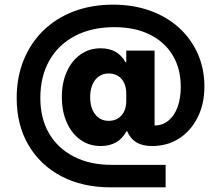

<svg xmlns="http://www.w3.org/2000/svg" viewBox="-20 -705 940 825"><path d="M455.8 100Q334.2 100 243.3 52.1Q152.5 4.2 102.1 -82.1Q51.7 -168.3 51.7 -283.3Q51.7 -373.3 81.7 -447.1Q111.7 -520.8 166.7 -574.2Q221.7 -627.5 297.5 -656.2Q373.3 -685 465.8 -685Q552.5 -685 624.6 -659.2Q696.7 -633.3 748.8 -586.2Q800.8 -539.2 829.6 -474.6Q858.3 -410 858.3 -332.5Q858.3 -258.3 829.2 -200.4Q800 -142.5 749.6 -110Q699.2 -77.5 633.3 -77.5Q591.7 -77.5 565.4 -93.8Q539.2 -110 526.7 -140.8H523.3Q489.2 -77.5 412.5 -77.5Q363.3 -77.5 325.8 -104.2Q288.3 -130.8 267.1 -178.3Q245.8 -225.8 245.8 -288.3Q245.8 -350 267.1 -397.1Q288.3 -444.2 325.8 -470.8Q363.3 -497.5 412.5 -497.5Q486.7 -497.5 519.2 -437.5H522.5V-487.5H644.2V-165.8Q678.3 -165.8 703.8 -186.7Q729.2 -207.5 742.9 -244.6Q756.7 -281.7 756.7 -331.7Q756.7 -410 722.1 -467.5Q687.5 -525 623.3 -556.7Q559.2 -588.3 471.7 -588.3Q374.2 -588.3 302.5 -550.8Q230.8 -513.3 192.1 -445Q153.3 -376.7 153.3 -284.2Q153.3 -196.7 190.4 -132.5Q227.5 -68.3 296.7 -32.5Q365.8 3.3 458.3 3.3H691.7V100ZM446.7 -185.8Q481.7 -185.8 502.1 -209.2Q522.5 -232.5 522.5 -272.5V-302.5Q522.5 -342.5 502.1 -365.8Q481.7 -389.2 446.7 -389.2Q410.8 -389.2 389.2 -361.7Q367.5 -334.2 367.5 -287.5Q367.5 -240.8 389.2 -213.3Q410.8 -185.8 446.7 -185.8Z"/></svg>

Font: Funnel Sans
Style: Bold
Weight: 700
Designer: NORD ID, Kristian Moeller
Foundry: Dicotype
Version: Version 1.000